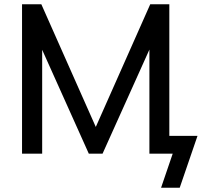

<svg xmlns="http://www.w3.org/2000/svg" viewBox="-20 -725 952 906"><path d="M84 0V-705H175L432 -126L689 -705H779V-84H912L828 161H740L795 0H685V-491L464 0H399L179 -490V0Z"/></svg>

Font: Mulish SemiBold
Style: Regular
Weight: 600
Designer: Vernon Adams
Foundry: Vernon Adams
Version: Version 3.603; ttfautohint (v1.8.3)